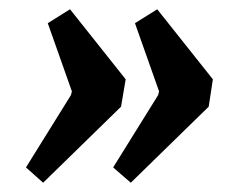

<svg xmlns="http://www.w3.org/2000/svg" viewBox="-20 -437 511 414"><path d="M36 -76 133 -232 135 -240 83 -387 131 -417 251 -266 241 -207 73 -43ZM224 -76 321 -232 323 -240 271 -387 319 -417 439 -266 430 -207 262 -43Z"/></svg>

Font: Grenze SemiBold
Style: Italic
Weight: 600
Italic angle: -10°
Designer: Renata Polastri
Foundry: Omnibus-Type
Version: Version 1.002; ttfautohint (v1.8)